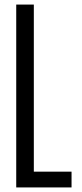

<svg xmlns="http://www.w3.org/2000/svg" viewBox="-20 -820 358 840"><path d="M51 0V-800H128V-69H293V0Z"/></svg>

Font: Big Shoulders Display Medium
Style: Regular
Weight: 500
Designer: Patric King
Foundry: XO Type Co
Version: Version 1.000; ttfautohint (v1.8.2)